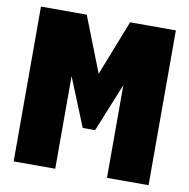

<svg xmlns="http://www.w3.org/2000/svg" viewBox="-79 -777 843 855"><g transform="rotate(10 343.0 -350.0)"><path d="M38 0V-700H245L343 -450L441 -700H648V0H460V-419L371 -200H315L226 -419V0Z"/></g></svg>

Font: Tektur SemiCondensed ExtraBold
Style: Regular
Weight: 800
Width: 4
Designer: Adam Jagosz
Foundry: Adam Jagosz
Version: Version 1.005;gftools[0.9.30]